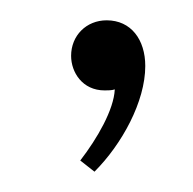

<svg xmlns="http://www.w3.org/2000/svg" viewBox="-20 -84 190 189"><path d="M73 85C100 58 123 16 123 -19C123 -45 109 -64 85 -64C65 -64 50 -49 50 -29C50 -13 61 5 83 5C86 5 90 5 93 4C92 24 76 52 59 74Z"/></svg>

Font: Clicker Script
Style: Regular
Weight: 400
Designer: Astigmatic (AOETI)
Foundry: Astigmatic (AOETI)
Version: Version 1.000